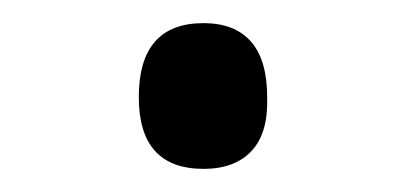

<svg xmlns="http://www.w3.org/2000/svg" viewBox="-20 -353 353 166"><path d="M156 -207Q128 -207 114 -222.5Q100 -238 100 -269Q100 -301 114 -317Q128 -333 156 -333Q183 -333 197 -317Q211 -301 211 -269Q212 -238 197.5 -222.5Q183 -207 156 -207Z"/></svg>

Font: Playwrite FR Moderne
Style: Regular
Weight: 400
Designer: Veronika Burian, José Scaglione
Foundry: TypeTogether
Version: Version 1.002